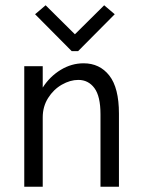

<svg xmlns="http://www.w3.org/2000/svg" viewBox="-20 -708 540 728"><path d="M72 -457H142V-376Q169 -418 210 -443Q251 -468 297 -468Q358 -468 394.5 -421.5Q431 -375 431 -277V0H361V-275Q361 -343 338 -374Q315 -405 277 -405Q246 -405 214.5 -387Q183 -369 162.5 -336.5Q142 -304 142 -263V0H72ZM264 -578 375 -688 415 -654 276 -514H252L113 -654L153 -688Z"/></svg>

Font: Vazir Code FD
Style: Code-FD
Weight: 400
Foundry: DejaVu fonts team - Redesigned by Saber Rastikerdar
Version: Version 1.1.2